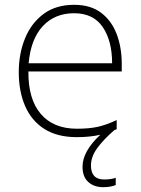

<svg xmlns="http://www.w3.org/2000/svg" viewBox="-20 -560 585 798"><path d="M358 128Q358 186 413 186Q428 186 440.5 184Q453 182 461 179V209Q452 213 438.5 215.5Q425 218 409 218Q371 218 347 196.5Q323 175 323 133Q323 69 397 0Q354 10 299 10Q218 10 164.5 -24Q111 -58 84.5 -119Q58 -180 58 -260Q58 -337 84 -400.5Q110 -464 161 -502Q212 -540 288 -540Q356 -540 399.5 -507.5Q443 -475 464.5 -419.5Q486 -364 486 -294V-263H98Q97 -148 149.5 -86.5Q202 -25 300 -25Q349 -25 384.5 -32.5Q420 -40 465 -61V-23Q460 -21 455 -19Q409 21 383.5 56.5Q358 92 358 128ZM288 -505Q208 -505 158 -451.5Q108 -398 99 -297H446Q446 -390 407 -447.5Q368 -505 288 -505Z"/></svg>

Font: Noto Sans Kannada ExtraLight
Style: Regular
Weight: 200
Designer: Jelle Bosma - Monotype Design Team
Foundry: Monotype Imaging Inc.
Version: Version 2.005; ttfautohint (v1.8.4.7-5d5b)